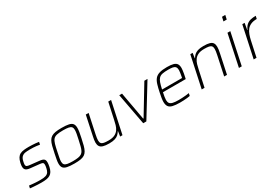

<svg xmlns="http://www.w3.org/2000/svg" viewBox="53 -1719 3891 2703"><g transform="rotate(-30 1998.0 -367.5)"><path d="M213 8Q184 8 151 6.5Q118 5 86 2.5Q54 0 28 -3L37 -44Q69 -40 92.5 -38Q116 -36 135.5 -34.5Q155 -33 174.5 -32.5Q194 -32 219 -32Q276 -32 305.5 -42.5Q335 -53 349.5 -75.5Q364 -98 371 -134Q375 -151 376.5 -164Q378 -177 378 -186Q378 -214 363 -221Q348 -228 317 -231L174 -246Q125 -251 104.5 -268.5Q84 -286 84 -323Q84 -334 85.5 -348.5Q87 -363 91 -380Q102 -428 120 -456Q138 -484 164.5 -497Q191 -510 226.5 -514Q262 -518 307 -518Q332 -518 360.5 -516.5Q389 -515 417 -512.5Q445 -510 467 -506L459 -465Q431 -470 405.5 -473Q380 -476 354 -477Q328 -478 297 -478Q256 -478 224.5 -473Q193 -468 170.5 -447.5Q148 -427 138 -381Q135 -366 132.5 -354.5Q130 -343 130 -333Q130 -307 145.5 -299Q161 -291 194 -288L333 -273Q366 -270 386.5 -263Q407 -256 416.5 -241Q426 -226 426 -198Q426 -185 424 -167.5Q422 -150 417 -127Q408 -85 392 -58.5Q376 -32 352 -17.5Q328 -3 293.5 2.5Q259 8 213 8Z M748 8Q673 8 629.5 -1.5Q586 -11 568 -35Q550 -59 550 -102Q550 -130 557 -167.5Q564 -205 574 -254Q587 -319 599 -365Q611 -411 628 -441Q645 -471 671 -487.5Q697 -504 737 -511Q777 -518 837 -518Q912 -518 954.5 -508.5Q997 -499 1015 -475Q1033 -451 1033 -407Q1033 -379 1027 -341Q1021 -303 1010 -254Q997 -189 984.5 -143.5Q972 -98 955 -68Q938 -38 912.5 -21.5Q887 -5 847 1.5Q807 8 748 8ZM745 -32Q796 -32 830 -37.5Q864 -43 885 -56.5Q906 -70 919 -95Q932 -120 942 -159Q952 -198 964 -254Q975 -303 981.5 -339Q988 -375 988 -400Q988 -432 974.5 -448.5Q961 -465 928.5 -471.5Q896 -478 840 -478Q776 -478 738 -469.5Q700 -461 680 -437.5Q660 -414 647 -369.5Q634 -325 620 -254Q610 -205 603 -169.5Q596 -134 596 -109Q596 -78 609.5 -61.5Q623 -45 655.5 -38.5Q688 -32 745 -32Z M1314 8Q1251 8 1215 -3Q1179 -14 1164 -38Q1149 -62 1149 -99Q1149 -119 1152.5 -142.5Q1156 -166 1162 -193L1229 -510H1275L1209 -200Q1203 -171 1199.5 -148Q1196 -125 1196 -108Q1196 -76 1209 -60Q1222 -44 1250 -38.5Q1278 -33 1325 -33Q1388 -33 1426 -51.5Q1464 -70 1485.5 -100.5Q1507 -131 1518 -169.5Q1529 -208 1537 -247L1594 -510H1640L1531 0H1493L1505 -81H1501Q1487 -57 1466 -36.5Q1445 -16 1408.5 -4Q1372 8 1314 8Z M1868 0 1773 -510H1818L1900 -57H1907L2181 -510H2232L1919 0Z M2465 8Q2391 8 2346 -3Q2301 -14 2282.5 -42Q2264 -70 2264 -117Q2264 -143 2269.5 -177Q2275 -211 2284 -254Q2299 -328 2314.5 -378.5Q2330 -429 2356 -459.5Q2382 -490 2428.5 -504Q2475 -518 2551 -518Q2617 -518 2654.5 -507Q2692 -496 2708 -471.5Q2724 -447 2724 -404Q2724 -394 2721.5 -370Q2719 -346 2713.5 -316.5Q2708 -287 2701 -256L2697 -239H2327Q2319 -202 2314 -172.5Q2309 -143 2309 -122Q2309 -87 2323.5 -68Q2338 -49 2372 -41Q2406 -33 2464 -33Q2490 -33 2521 -34.5Q2552 -36 2582 -39Q2612 -42 2636 -46L2627 -5Q2608 -1 2581 2Q2554 5 2523.5 6.5Q2493 8 2465 8ZM2335 -278H2660L2664 -297Q2669 -328 2673.5 -352.5Q2678 -377 2678 -395Q2678 -431 2664 -448.5Q2650 -466 2622 -471.5Q2594 -477 2549 -477Q2492 -477 2456 -470Q2420 -463 2398.5 -442Q2377 -421 2363 -382Q2349 -343 2335 -278Z M2819 0 2928 -510H2966L2954 -429H2958Q2973 -454 2993.5 -474Q3014 -494 3050.5 -506Q3087 -518 3145 -518Q3209 -518 3244.5 -507Q3280 -496 3294.5 -472.5Q3309 -449 3309 -411Q3309 -392 3306 -368Q3303 -344 3297 -317L3230 0H3184L3250 -310Q3256 -339 3259.5 -362Q3263 -385 3263 -402Q3263 -434 3250 -450Q3237 -466 3209 -471.5Q3181 -477 3134 -477Q3071 -477 3033 -458.5Q2995 -440 2973.5 -409.5Q2952 -379 2941 -340.5Q2930 -302 2922 -263L2865 0Z M3563 -676 3578 -743H3631L3616 -676ZM3424 0 3532 -510H3578L3470 0Z M3664 0 3773 -510H3811L3792 -403H3796Q3817 -451 3845.5 -475.5Q3874 -500 3911.5 -509Q3949 -518 3996 -518L3986 -472Q3929 -472 3890 -455Q3851 -438 3827 -407.5Q3803 -377 3788.5 -337Q3774 -297 3764 -251L3710 0Z"/></g></svg>

Font: Saira Thin ExtraLight
Style: Italic
Weight: 250
Italic angle: -12°
Version: Version 1.101